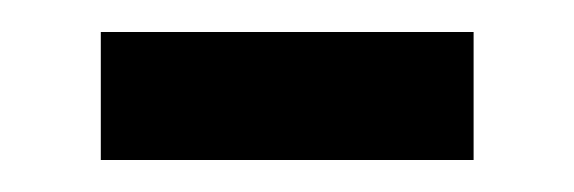

<svg xmlns="http://www.w3.org/2000/svg" viewBox="-20 -388 359 120"><path d="M43 -288V-368H276V-288Z"/></svg>

Font: Ruda Medium
Style: Regular
Weight: 500
Version: Version 2.001